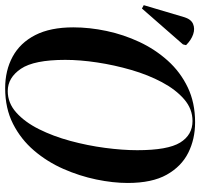

<svg xmlns="http://www.w3.org/2000/svg" viewBox="-67 -729 776 744"><g transform="rotate(90 321.0 -357.0)"><path d="M291 11Q222 11 168.5 -18Q115 -47 85 -105.5Q55 -164 55 -253Q55 -316 69 -382Q83 -448 111.5 -509Q140 -570 184 -619Q228 -668 287.5 -696.5Q347 -725 423 -725Q488 -725 541 -698.5Q594 -672 626 -615Q658 -558 658 -464Q658 -407 644.5 -342Q631 -277 603.5 -214.5Q576 -152 532.5 -101Q489 -50 429 -19.5Q369 11 291 11ZM302 1Q348 1 385 -32Q422 -65 449.5 -120Q477 -175 495 -241.5Q513 -308 522 -376Q531 -444 531 -501Q531 -619 501.5 -667Q472 -715 418 -715Q371 -715 333.5 -682.5Q296 -650 267.5 -596.5Q239 -543 220 -477.5Q201 -412 191 -345.5Q181 -279 181 -222Q181 -101 215.5 -50Q250 1 302 1ZM-18 -519 -31 -526 15 -681Q23 -709 41.5 -717Q60 -725 82 -717.5Q104 -710 124 -690L121 -678Z"/></g></svg>

Font: Noto Serif Display Condensed SemiBold
Style: Italic
Weight: 600
Width: 3
Italic angle: -12°
Designer: Monotype Design Team
Foundry: Monotype Imaging Inc.
Version: Version 2.009